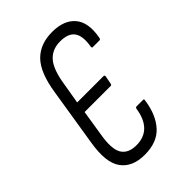

<svg xmlns="http://www.w3.org/2000/svg" viewBox="-158 -552 622 622"><g transform="rotate(-45 152.5 -241.0)"><path d="M130 6Q74 6 48 -29.5Q22 -65 35 -144L67 -344Q79 -422 111.5 -455Q144 -488 199 -488Q253 -488 279 -457.5Q305 -427 294 -367Q293 -362 291.5 -361Q290 -360 287 -360H257Q253 -360 254 -367Q261 -408 247 -428Q233 -448 196 -448Q159 -448 137.5 -423.5Q116 -399 107 -340L95 -269H215Q221 -269 220 -263L215 -237Q214 -230 210 -230H90L76 -142Q66 -84 80.5 -59.5Q95 -35 133 -35Q168 -35 189 -56Q210 -77 216 -117Q217 -124 222 -124H252Q257 -124 255 -117Q247 -60 217 -27Q187 6 130 6Z"/></g></svg>

Font: Sofia Sans Extra Condensed Light
Style: Italic
Weight: 300
Italic angle: -9°
Version: Version 4.100